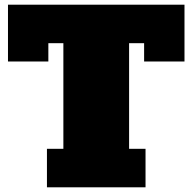

<svg xmlns="http://www.w3.org/2000/svg" viewBox="-20 -798 820 818"><path d="M766 -536H594V-614H530V-164H600V0H180V-164H250V-614H186V-536H14V-778H766Z"/></svg>

Font: Alfa Slab One
Style: Regular
Weight: 400
Designer: JM Sole
Foundry: JM Sole
Version: Version 2.000